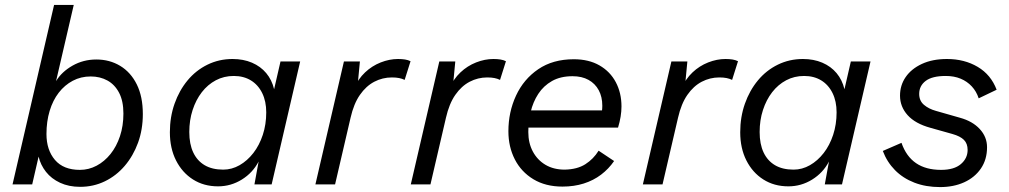

<svg xmlns="http://www.w3.org/2000/svg" viewBox="-20 -750 4104 781"><path d="M372 -508Q426 -508 469 -482Q512 -456 536.5 -406.5Q561 -357 561 -286Q561 -223 541.5 -169.5Q522 -116 487.5 -75.5Q453 -35 406.5 -12.5Q360 10 306 10Q260 10 224.5 -6.5Q189 -23 167 -51Q145 -79 137 -113L111 0H31L200 -730H280L208 -420Q231 -458 275 -483Q319 -508 372 -508ZM305 -59Q341 -59 373 -76Q405 -93 429.5 -123.5Q454 -154 468 -196Q482 -238 482 -288Q482 -339 464.5 -372.5Q447 -406 417 -422.5Q387 -439 349 -439Q309 -439 276 -421.5Q243 -404 219 -373Q195 -342 182 -299Q169 -256 169 -205Q169 -140 203.5 -99.5Q238 -59 305 -59Z M867 8Q809 8 765 -20Q721 -48 696 -97.5Q671 -147 671 -212Q671 -274 690 -328Q709 -382 743 -423Q777 -464 824 -487Q871 -510 926 -510Q970 -510 1005 -495Q1040 -480 1063 -452.5Q1086 -425 1095 -387L1121 -500H1201L1085 0H1015L1032 -93Q1008 -47 963.5 -19.5Q919 8 867 8ZM888 -60Q923 -60 954.5 -78Q986 -96 1010.5 -127.5Q1035 -159 1049 -201.5Q1063 -244 1063 -293Q1063 -338 1046.5 -371.5Q1030 -405 1000.5 -423Q971 -441 931 -441Q891 -441 858 -423.5Q825 -406 801 -375Q777 -344 763.5 -302.5Q750 -261 750 -213Q750 -164 766 -130Q782 -96 812.5 -78Q843 -60 888 -60Z M1263 0 1379 -500H1444L1433 -385L1421 -392Q1437 -429 1465 -455.5Q1493 -482 1528.5 -496Q1564 -510 1599 -510Q1615 -510 1627.5 -508Q1640 -506 1650 -501L1626 -425Q1616 -430 1603.5 -432.5Q1591 -435 1574 -435Q1536 -435 1502.5 -417.5Q1469 -400 1444 -364Q1419 -328 1406 -271L1343 0Z M1651 0 1767 -500H1832L1821 -385L1809 -392Q1825 -429 1853 -455.5Q1881 -482 1916.5 -496Q1952 -510 1987 -510Q2003 -510 2015.5 -508Q2028 -506 2038 -501L2014 -425Q2004 -430 1991.5 -432.5Q1979 -435 1962 -435Q1924 -435 1890.5 -417.5Q1857 -400 1832 -364Q1807 -328 1794 -271L1731 0Z M2268 9Q2199 9 2149.5 -21Q2100 -51 2074 -102Q2048 -153 2048 -216Q2048 -294 2079 -361Q2110 -428 2169.5 -468.5Q2229 -509 2314 -509Q2375 -509 2418.5 -484Q2462 -459 2485 -415.5Q2508 -372 2508 -317Q2508 -297 2504.5 -275.5Q2501 -254 2494 -231H2087V-301H2459L2424 -273Q2427 -285 2428.5 -297Q2430 -309 2430 -320Q2430 -356 2415.5 -383Q2401 -410 2374 -425Q2347 -440 2309 -440Q2260 -440 2225.5 -420.5Q2191 -401 2169.5 -368Q2148 -335 2138.5 -294.5Q2129 -254 2129 -213Q2129 -168 2147.5 -133.5Q2166 -99 2199 -79.5Q2232 -60 2277 -60Q2328 -61 2361 -82Q2394 -103 2415 -137L2478 -95Q2456 -63 2425 -39.5Q2394 -16 2354.5 -3.5Q2315 9 2268 9Z M2595 0 2711 -500H2776L2765 -385L2753 -392Q2769 -429 2797 -455.5Q2825 -482 2860.5 -496Q2896 -510 2931 -510Q2947 -510 2959.5 -508Q2972 -506 2982 -501L2958 -425Q2948 -430 2935.5 -432.5Q2923 -435 2906 -435Q2868 -435 2834.5 -417.5Q2801 -400 2776 -364Q2751 -328 2738 -271L2675 0Z M3187 8Q3129 8 3085 -20Q3041 -48 3016 -97.5Q2991 -147 2991 -212Q2991 -274 3010 -328Q3029 -382 3063 -423Q3097 -464 3144 -487Q3191 -510 3246 -510Q3290 -510 3325 -495Q3360 -480 3383 -452.5Q3406 -425 3415 -387L3441 -500H3521L3405 0H3335L3352 -93Q3328 -47 3283.5 -19.5Q3239 8 3187 8ZM3208 -60Q3243 -60 3274.5 -78Q3306 -96 3330.5 -127.5Q3355 -159 3369 -201.5Q3383 -244 3383 -293Q3383 -338 3366.5 -371.5Q3350 -405 3320.5 -423Q3291 -441 3251 -441Q3211 -441 3178 -423.5Q3145 -406 3121 -375Q3097 -344 3083.5 -302.5Q3070 -261 3070 -213Q3070 -164 3086 -130Q3102 -96 3132.5 -78Q3163 -60 3208 -60Z M3804 11Q3746 11 3699.5 -7Q3653 -25 3620.5 -58Q3588 -91 3571 -136L3647 -169Q3666 -114 3706 -86.5Q3746 -59 3808 -59Q3861 -59 3888.5 -82.5Q3916 -106 3916 -140Q3916 -166 3901 -181Q3886 -196 3854 -205L3765 -230Q3703 -247 3672 -281.5Q3641 -316 3641 -361Q3641 -403 3664 -436.5Q3687 -470 3730 -490Q3773 -510 3832 -510Q3903 -510 3957 -478Q4011 -446 4034 -385L3961 -350Q3952 -378 3933 -398.5Q3914 -419 3887.5 -430Q3861 -441 3827 -441Q3772 -441 3745.5 -421Q3719 -401 3719 -368Q3719 -340 3738.5 -323.5Q3758 -307 3787 -299L3885 -271Q3936 -257 3965.5 -225Q3995 -193 3995 -151Q3995 -101 3970 -64.5Q3945 -28 3902 -8.5Q3859 11 3804 11Z"/></svg>

Font: Work Sans
Style: Italic
Weight: 400
Italic angle: -13°
Designer: Wei Huang
Foundry: Wei Huang
Version: Version 2.012